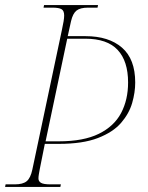

<svg xmlns="http://www.w3.org/2000/svg" viewBox="-41 -734 581 754"><path d="M-21 0 -19 -10H17Q49 -10 64 -22.5Q79 -35 86 -68L202 -616Q211 -656 211 -673Q211 -692 200.5 -698Q190 -704 165 -704H130L132 -714H344L342 -704H305Q274 -704 259.5 -692.5Q245 -681 238 -651L225 -592H295Q386 -592 438 -547Q490 -502 490 -410Q490 -371 478 -329.5Q466 -288 434.5 -251.5Q403 -215 343.5 -192Q284 -169 190 -169H135L115 -69Q113 -58 111.5 -49Q110 -40 110 -33Q110 -22 120 -16Q130 -10 157 -10H198L196 0ZM190 -179Q287 -179 347 -208.5Q407 -238 434.5 -290Q462 -342 462 -410Q462 -494 421 -538Q380 -582 294 -582H223L138 -179Z"/></svg>

Font: Noto Serif Display SemiCondensed Thin
Style: Italic
Weight: 100
Width: 4
Italic angle: -12°
Designer: Monotype Design Team
Foundry: Monotype Imaging Inc.
Version: Version 2.009